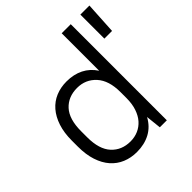

<svg xmlns="http://www.w3.org/2000/svg" viewBox="-189 -841 989 989"><g transform="rotate(-45 305.5 -346.5)"><path d="M251 7Q208 7 172 -8Q136 -23 110 -52.5Q84 -82 69.5 -126Q55 -170 55 -228V-272Q55 -329 69.5 -373Q84 -417 110 -447Q136 -477 172 -492Q208 -507 251 -507Q303 -507 343 -487Q383 -467 409 -427V-700H475V0H424L415 -84Q390 -38 348 -15.5Q306 7 251 7ZM266 -55Q297 -55 323 -66.5Q349 -78 368 -99.5Q387 -121 398 -153.5Q409 -186 409 -228V-272Q409 -356 368.5 -400.5Q328 -445 266 -445Q201 -445 162 -402.5Q123 -360 123 -272V-228Q123 -141 162.5 -98Q202 -55 266 -55ZM545 -700H611L601 -525H545Z"/></g></svg>

Font: PT Root UI Web
Style: Regular
Weight: 400
Designer: Vitaly Kuzmin
Foundry: ParaType Ltd.
Version: Version 1.000W